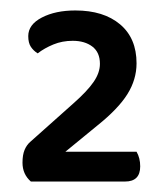

<svg xmlns="http://www.w3.org/2000/svg" viewBox="-20 -718 317 367"><path d="M124 -698Q178 -698 209.5 -671.5Q241 -645 241 -597Q241 -566 223.5 -538Q206 -510 166 -478L105 -428H241Q248 -416 248 -400Q248 -371 219 -371H39Q23 -385 23 -407Q23 -422 27 -431.5Q31 -441 38 -447L121 -521Q147 -544 159 -561.5Q171 -579 171 -596Q171 -618 156.5 -629Q142 -640 119 -640Q99 -640 82 -633Q65 -626 52 -616Q44 -621 39 -628.5Q34 -636 34 -649Q34 -671 60 -684.5Q86 -698 124 -698Z"/></svg>

Font: Baloo 2 Medium
Style: Regular
Weight: 500
Designer: Sarang Kulkarni and Ek Type
Foundry: Ek Type
Version: Version 1.640;hotconv 1.0.111;makeotfexe 2.5.65597; ttfautoh